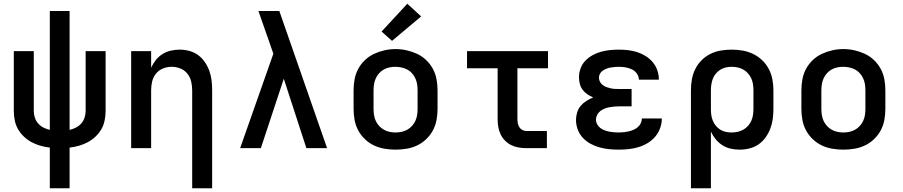

<svg xmlns="http://www.w3.org/2000/svg" viewBox="-20 -794 4840 1029"><path d="M247 215V-3Q221 -6 196.5 -13Q172 -20 149.5 -32Q127 -44 108 -62Q89 -80 76.5 -102Q64 -124 59 -149.5Q54 -175 54 -200V-520H161V-200Q161 -182 166.5 -164.5Q172 -147 184 -133Q196 -119 212.5 -110.5Q229 -102 247 -98V-735H353V-98Q371 -102 387.5 -110.5Q404 -119 416 -133Q428 -147 433.5 -164.5Q439 -182 439 -200V-520H546V-200Q546 -175 541 -149.5Q536 -124 523.5 -102Q511 -80 492 -62Q473 -44 450.5 -32Q428 -20 403.5 -13Q379 -6 353 -3V215Z M1010 215V-310Q1010 -334 1004.5 -357.5Q999 -381 984 -399.5Q969 -418 946.5 -427Q924 -436 900 -436Q876 -436 853.5 -427Q831 -418 816 -399.5Q801 -381 795.5 -357.5Q790 -334 790 -310V0H683V-520H790V-431Q800 -453 815 -472Q830 -491 850.5 -504Q871 -517 895 -522.5Q919 -528 943 -528Q969 -528 995 -521Q1021 -514 1042 -498.5Q1063 -483 1078 -461Q1093 -439 1102 -414Q1111 -389 1114 -362.5Q1117 -336 1117 -310V215Z M1267 0 1445 -506 1421 -575Q1407 -615 1393 -655Q1379 -695 1365 -735H1477L1733 0H1622L1501 -372L1378 0Z M2100 8Q2070 8 2040.5 3Q2011 -2 1984.5 -14.5Q1958 -27 1936 -48Q1914 -69 1900 -95Q1886 -121 1880.5 -150.5Q1875 -180 1875 -210V-310Q1875 -340 1880.5 -369.5Q1886 -399 1900 -425Q1914 -451 1936 -472Q1958 -493 1985 -505.5Q2012 -518 2041 -524.5Q2070 -531 2100 -531Q2130 -531 2159 -524.5Q2188 -518 2215 -505.5Q2242 -493 2264 -472Q2286 -451 2300 -425Q2314 -399 2319.5 -369.5Q2325 -340 2325 -310V-210Q2325 -180 2319.5 -150.5Q2314 -121 2300 -95Q2286 -69 2264 -48Q2242 -27 2215.5 -14.5Q2189 -2 2159.5 3Q2130 8 2100 8ZM2100 -84Q2116 -84 2132.5 -87.5Q2149 -91 2163 -99Q2177 -107 2188 -119Q2199 -131 2206 -146Q2213 -161 2215.5 -177.5Q2218 -194 2218 -210V-310Q2218 -326 2215.5 -342.5Q2213 -359 2206 -374Q2199 -389 2188 -401.5Q2177 -414 2162.5 -421.5Q2148 -429 2131.5 -432.5Q2115 -436 2098 -436Q2082 -436 2066 -432.5Q2050 -429 2036 -421Q2022 -413 2011 -400.5Q2000 -388 1993.5 -373Q1987 -358 1984.5 -342Q1982 -326 1982 -310V-210Q1982 -194 1984.5 -177.5Q1987 -161 1994 -146Q2001 -131 2012 -119Q2023 -107 2037 -99Q2051 -91 2067.5 -87.5Q2084 -84 2100 -84ZM2081 -575 2025 -625 2163 -774 2237 -706Z M2801 0Q2780 0 2759.5 -3.5Q2739 -7 2720.5 -16Q2702 -25 2687 -40Q2672 -55 2663 -74Q2654 -93 2650.5 -113.5Q2647 -134 2647 -155V-428H2483V-520H2917V-428H2753V-155Q2753 -144 2755.5 -132.5Q2758 -121 2764 -111.5Q2770 -102 2780 -97Q2790 -92 2801 -92H2911V0Z M3297 8Q3271 8 3245 5.5Q3219 3 3193.5 -4Q3168 -11 3145 -23.5Q3122 -36 3104 -55Q3086 -74 3076.5 -99.5Q3067 -125 3067 -151Q3067 -171 3073 -191Q3079 -211 3092 -226.5Q3105 -242 3122.5 -253Q3140 -264 3159 -272Q3142 -279 3127.5 -289Q3113 -299 3102.5 -313Q3092 -327 3087.5 -344.5Q3083 -362 3083 -380Q3083 -404 3091.5 -427.5Q3100 -451 3117 -468.5Q3134 -486 3155.5 -498Q3177 -510 3200.5 -516.5Q3224 -523 3248.5 -525.5Q3273 -528 3297 -528Q3322 -528 3347 -525Q3372 -522 3395.5 -514.5Q3419 -507 3440.5 -493.5Q3462 -480 3478 -461Q3494 -442 3502.5 -418Q3511 -394 3511 -369Q3511 -369 3511 -368Q3511 -367 3511 -367H3404Q3404 -367 3404 -367Q3404 -367 3404 -367Q3404 -385 3393 -400Q3382 -415 3366 -422.5Q3350 -430 3332.5 -433Q3315 -436 3297 -436Q3286 -436 3274.5 -435Q3263 -434 3252 -432Q3241 -430 3230.5 -426Q3220 -422 3210.5 -415.5Q3201 -409 3195.5 -399Q3190 -389 3190 -378Q3190 -378 3190 -378Q3190 -378 3190 -378Q3190 -366 3195.5 -355.5Q3201 -345 3210.5 -338Q3220 -331 3231 -327Q3242 -323 3253.5 -320.5Q3265 -318 3276.5 -317.5Q3288 -317 3300 -317H3365V-224H3300Q3287 -224 3273.5 -223Q3260 -222 3246.5 -219.5Q3233 -217 3220.5 -212Q3208 -207 3197.5 -199Q3187 -191 3180.5 -178.5Q3174 -166 3174 -153Q3174 -140 3180.5 -128Q3187 -116 3197.5 -108Q3208 -100 3220.5 -95.5Q3233 -91 3245.5 -88.5Q3258 -86 3271 -85Q3284 -84 3297 -84Q3311 -84 3324 -85.5Q3337 -87 3350 -90Q3363 -93 3375.5 -98.5Q3388 -104 3398 -112.5Q3408 -121 3414 -133.5Q3420 -146 3420 -159H3527Q3527 -159 3527 -158.5Q3527 -158 3527 -158Q3527 -132 3517.5 -106.5Q3508 -81 3491 -61Q3474 -41 3450.5 -27Q3427 -13 3402 -5.5Q3377 2 3350.5 5Q3324 8 3297 8Z M3683 215V-310Q3683 -339 3688 -368Q3693 -397 3706 -423.5Q3719 -450 3740 -471Q3761 -492 3787 -505Q3813 -518 3842.5 -523Q3872 -528 3901 -528Q3930 -528 3959.5 -523Q3989 -518 4016 -505Q4043 -492 4064.5 -471.5Q4086 -451 4100 -424.5Q4114 -398 4119.5 -369Q4125 -340 4125 -310V-210Q4125 -183 4121.5 -156.5Q4118 -130 4108.5 -105Q4099 -80 4083 -57.5Q4067 -35 4045 -20Q4023 -5 3996.5 1.5Q3970 8 3943 8Q3919 8 3895 2.5Q3871 -3 3851 -16Q3831 -29 3815.5 -48Q3800 -67 3790 -89V215ZM3901 -84Q3917 -84 3933 -87.5Q3949 -91 3963.5 -99Q3978 -107 3989 -119.5Q4000 -132 4006.5 -146.5Q4013 -161 4015.5 -177.5Q4018 -194 4018 -210V-310Q4018 -326 4015.5 -342.5Q4013 -359 4006.5 -373.5Q4000 -388 3989 -400.5Q3978 -413 3964 -421Q3950 -429 3933.5 -432.5Q3917 -436 3901 -436Q3885 -436 3869.5 -432.5Q3854 -429 3840.5 -420.5Q3827 -412 3816.5 -399.5Q3806 -387 3800.5 -372.5Q3795 -358 3792.5 -342Q3790 -326 3790 -310V-210Q3790 -194 3792 -178.5Q3794 -163 3800 -148Q3806 -133 3816 -120.5Q3826 -108 3839.5 -99.5Q3853 -91 3869 -87.5Q3885 -84 3901 -84Z M4500 8Q4470 8 4440.5 3Q4411 -2 4384.5 -14.5Q4358 -27 4336 -48Q4314 -69 4300 -95Q4286 -121 4280.5 -150.5Q4275 -180 4275 -210V-310Q4275 -340 4280.5 -369.5Q4286 -399 4300 -425Q4314 -451 4336 -472Q4358 -493 4385 -505.5Q4412 -518 4441 -524.5Q4470 -531 4500 -531Q4530 -531 4559 -524.5Q4588 -518 4615 -505.5Q4642 -493 4664 -472Q4686 -451 4700 -425Q4714 -399 4719.5 -369.5Q4725 -340 4725 -310V-210Q4725 -180 4719.5 -150.5Q4714 -121 4700 -95Q4686 -69 4664 -48Q4642 -27 4615.5 -14.5Q4589 -2 4559.5 3Q4530 8 4500 8ZM4500 -84Q4516 -84 4532.5 -87.5Q4549 -91 4563 -99Q4577 -107 4588 -119Q4599 -131 4606 -146Q4613 -161 4615.5 -177.5Q4618 -194 4618 -210V-310Q4618 -326 4615.5 -342.5Q4613 -359 4606 -374Q4599 -389 4588 -401.5Q4577 -414 4562.5 -421.5Q4548 -429 4531.5 -432.5Q4515 -436 4498 -436Q4482 -436 4466 -432.5Q4450 -429 4436 -421Q4422 -413 4411 -400.5Q4400 -388 4393.5 -373Q4387 -358 4384.5 -342Q4382 -326 4382 -310V-210Q4382 -194 4384.5 -177.5Q4387 -161 4394 -146Q4401 -131 4412 -119Q4423 -107 4437 -99Q4451 -91 4467.5 -87.5Q4484 -84 4500 -84Z"/></svg>

Font: Iosevka Custom SmBdEx
Style: Regular
Weight: 600
Width: 7
Monospace: yes
Designer: Belleve Invis
Foundry: Belleve Invis
Version: Version 11.2.4; ttfautohint (v1.8.4)